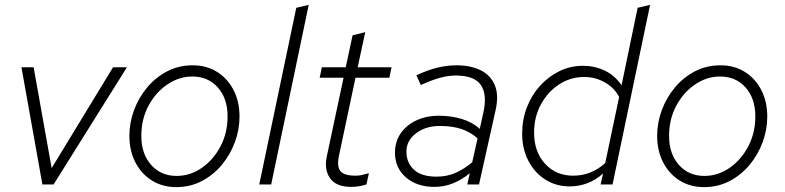

<svg xmlns="http://www.w3.org/2000/svg" viewBox="-20 -757 3223 788"><path d="M154 0 68 -481H118L192 -67L444 -481H501L200 0Z M703 11Q648 11 604.5 -15.5Q561 -42 536 -90Q511 -138 511 -200Q511 -253 530 -304.5Q549 -356 583.5 -397.5Q618 -439 665.5 -464Q713 -489 771 -489Q827 -489 870 -462.5Q913 -436 938 -388.5Q963 -341 963 -278Q963 -225 944 -173.5Q925 -122 890.5 -80.5Q856 -39 808.5 -14Q761 11 703 11ZM705 -35Q760 -35 807.5 -67.5Q855 -100 884.5 -155.5Q914 -211 914 -279Q914 -353 874 -398Q834 -443 769 -443Q715 -443 667 -410.5Q619 -378 589.5 -323Q560 -268 560 -199Q560 -126 600 -80.5Q640 -35 705 -35Z M1044 0 1196 -725 1247 -737 1093 0Z M1421 10Q1360 10 1335 -25Q1310 -60 1321 -114L1390 -438H1292L1301 -481H1399L1427 -612L1479 -625L1448 -481H1587L1578 -438H1439L1371 -117Q1362 -74 1377 -55Q1392 -36 1439 -36Q1452 -36 1464 -38.5Q1476 -41 1494 -46L1484 0Q1468 5 1452.5 7.5Q1437 10 1421 10Z M1763 10Q1691 10 1646 -29Q1601 -68 1601 -130Q1601 -175 1624 -209Q1647 -243 1688 -262.5Q1729 -282 1781 -282Q1832 -282 1876 -268.5Q1920 -255 1949 -228L1964 -296Q1980 -368 1954 -407.5Q1928 -447 1850 -447Q1819 -447 1785 -437.5Q1751 -428 1707 -408L1689 -448Q1736 -470 1776 -479.5Q1816 -489 1853 -489Q1911 -489 1952 -469Q1993 -449 2010.5 -408Q2028 -367 2014 -305L1946 0H1898L1908 -46Q1875 -19 1839 -4.5Q1803 10 1763 10ZM1772 -32Q1814 -32 1849.5 -47.5Q1885 -63 1918 -91L1940 -189Q1911 -215 1874 -227.5Q1837 -240 1785 -240Q1727 -240 1687.5 -210Q1648 -180 1648 -135Q1648 -89 1679 -60.5Q1710 -32 1772 -32Z M2318 8Q2262 8 2218 -20Q2174 -48 2148.5 -97Q2123 -146 2123 -209Q2123 -266 2142.5 -316.5Q2162 -367 2196.5 -405Q2231 -443 2276 -465Q2321 -487 2373 -487Q2420 -487 2461.5 -467.5Q2503 -448 2531 -407L2597 -725L2648 -737L2494 0H2445L2455 -45Q2425 -18 2390.5 -5Q2356 8 2318 8ZM2332 -36Q2407 -36 2464 -88L2521 -359Q2502 -396 2463 -418.5Q2424 -441 2378 -441Q2321 -441 2274.5 -410.5Q2228 -380 2200 -328.5Q2172 -277 2172 -213Q2172 -134 2217 -85Q2262 -36 2332 -36Z M2869 11Q2814 11 2770.5 -15.5Q2727 -42 2702 -90Q2677 -138 2677 -200Q2677 -253 2696 -304.5Q2715 -356 2749.5 -397.5Q2784 -439 2831.5 -464Q2879 -489 2937 -489Q2993 -489 3036 -462.5Q3079 -436 3104 -388.5Q3129 -341 3129 -278Q3129 -225 3110 -173.5Q3091 -122 3056.5 -80.5Q3022 -39 2974.5 -14Q2927 11 2869 11ZM2871 -35Q2926 -35 2973.5 -67.5Q3021 -100 3050.5 -155.5Q3080 -211 3080 -279Q3080 -353 3040 -398Q3000 -443 2935 -443Q2881 -443 2833 -410.5Q2785 -378 2755.5 -323Q2726 -268 2726 -199Q2726 -126 2766 -80.5Q2806 -35 2871 -35Z"/></svg>

Font: Red Hat Text VF
Style: Italic
Weight: 300
Italic angle: -12°
Designer: Pentagram, MCKL
Foundry: Pentagram, MCKL
Version: Version 1.023